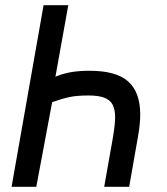

<svg xmlns="http://www.w3.org/2000/svg" viewBox="-20 -718 640 738"><path d="M242.5 -698 193 -423 196 -424.5Q225 -436 255.2 -441Q285.5 -446 324.5 -446Q426.5 -446 472.8 -404.8Q519 -363.5 519 -278Q519 -241.5 510.5 -193.5L476.5 0H380.5L412.5 -180.5Q422.5 -238 422.5 -267Q422.5 -297.5 412.8 -315.8Q403 -334 380.8 -342.5Q358.5 -351 320 -351Q276 -351 248.5 -345.2Q221 -339.5 180.5 -325.5L119.5 0H24.5L147.5 -698Z"/></svg>

Font: JuliaMono BoldItalic
Style: Regular
Weight: 700
Italic angle: -9°
Monospace: yes
Designer: cormullion
Foundry: corm
Version: Version 0.049; ttfautohint (v1.8.4)